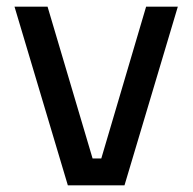

<svg xmlns="http://www.w3.org/2000/svg" viewBox="-20 -554 576 574"><path d="M182.8 0 23.4 -534H122.2L256.8 -80.2H282.8L416.8 -534H511.6L352.2 0Z"/></svg>

Font: Mozilla Headline ExtraLight
Style: Regular
Weight: 200
Designer: Studio DRAMA
Foundry: Studio DRAMA
Version: Version 1.000